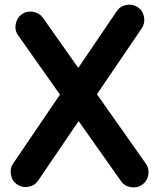

<svg xmlns="http://www.w3.org/2000/svg" viewBox="-20 -738 678 824"><path d="M53.7 53.7Q31.7 39.1 26.9 12Q22 -15.1 36.6 -36.6L237.3 -332L58.1 -585.9Q42.5 -607.4 47.4 -634.5Q52.2 -661.6 73.7 -676.8Q95.2 -691.9 122.3 -687.3Q149.4 -682.6 164.6 -661.1L315.9 -446.8L481 -689.9Q495.6 -711.9 522.7 -716.8Q549.8 -721.7 571.3 -707Q593.3 -692.4 598.1 -665.5Q603 -638.7 588.4 -616.7L396 -333.5L606 -35.6Q621.1 -14.2 616.5 12.7Q611.8 39.6 590.3 54.7Q568.8 69.8 541.7 65.4Q514.6 61 499.5 39.6L317.4 -218.3L144 36.6Q129.4 58.6 102.5 63.5Q75.7 68.4 53.7 53.7Z"/></svg>

Font: Mikhak Bold
Style: Regular
Weight: 700
Designer: Amin Abedi
Version: Version 3.3